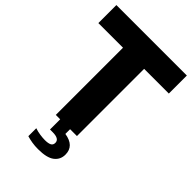

<svg xmlns="http://www.w3.org/2000/svg" viewBox="-279 -846 1179 1179"><g transform="rotate(45 310.5 -257.0)"><path d="M218.5 0V-583.5H4.5V-740H616.5V-583.5H402V0ZM290 226Q262 226 237.2 222Q212.5 218 191.5 211.5V142.5Q213 150 237.2 153.5Q261.5 157 280.5 157Q309 157 323.5 149.5Q338 142 338 123.5Q338 88.5 279.5 88.5H256.5V-10H342.5V41Q433 55 433 130.5Q433 174.5 399.2 200.2Q365.5 226 290 226Z"/></g></svg>

Font: Encode Sans SmCnd XBd
Style: Regular
Weight: 800
Width: 4
Designer: Multiple Designers
Foundry: Impallari Type
Version: Version 3.002; ttfautohint (v1.8.3) -l 8 -r 50 -G 200 -x 14 